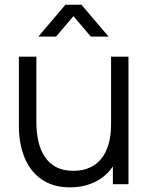

<svg xmlns="http://www.w3.org/2000/svg" viewBox="-20 -780 634 813"><path d="M276.3 13.3Q227.8 13.3 191.7 -1.5Q155.5 -16.3 130.2 -41.8Q105 -67.3 89.5 -100.2Q74 -133.2 67 -169.8Q60 -206.5 60 -243V-540H134V-264.3Q134 -219.8 142.5 -181.9Q151 -144 169.8 -115.8Q188.7 -87.7 218.4 -72.2Q248.2 -56.7 290.7 -56.7Q329.5 -56.7 359.3 -70Q389.2 -83.3 409.3 -108.6Q429.5 -133.8 439.9 -170.1Q450.3 -206.3 450.3 -252L502.3 -240.3Q502.3 -157.3 473.3 -100.8Q444.3 -44.3 393.4 -15.5Q342.5 13.3 276.3 13.3ZM524 0H458V-133H450.3V-540H524ZM217.3 -625H142.3L257 -760H325L439.7 -625H364.7L291 -711.7Z"/></svg>

Font: Manrope Variable Light
Style: Regular
Weight: 200
Designer: Mikhail Sharanda
Foundry: Mikhail Sharanda
Version: Version 4.505